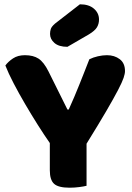

<svg xmlns="http://www.w3.org/2000/svg" viewBox="-20 -866 614 894"><path d="M562 -535Q562 -523 555.5 -503.5Q549 -484 529.5 -446.5Q510 -409 475 -349Q440 -289 383 -197V-1Q372 2 349.5 5Q327 8 304 8Q252 8 232 -10Q212 -28 212 -73V-200Q186 -237 156 -284.5Q126 -332 97 -381.5Q68 -431 43.5 -478Q19 -525 5 -561Q18 -579 40.5 -594Q63 -609 96 -609Q135 -609 159.5 -593Q184 -577 206 -533L294 -356H300Q314 -387 325.5 -414Q337 -441 348 -468.5Q359 -496 370.5 -525Q382 -554 396 -590Q414 -599 436 -604Q458 -609 478 -609Q513 -609 537.5 -590.5Q562 -572 562 -535ZM352 -846Q394 -846 417.5 -825.5Q441 -805 441 -775Q441 -755 431.5 -739Q422 -723 394 -706L294 -648Q254 -648 233.5 -666Q213 -684 213 -708Q213 -720 216.5 -731Q220 -742 236 -756Z"/></svg>

Font: Baloo Thambi 2 ExtraBold
Style: Regular
Weight: 800
Designer: Aadarsh Rajan and Ek Type
Foundry: Ek Type
Version: Version 1.640;hotconv 1.0.111;makeotfexe 2.5.65597; ttfautoh